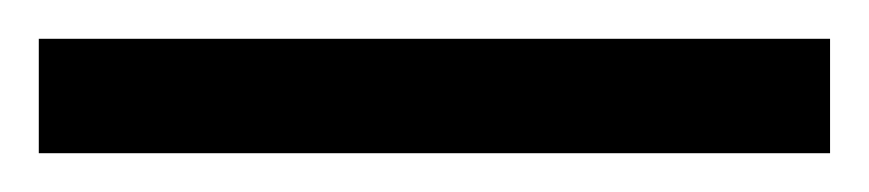

<svg xmlns="http://www.w3.org/2000/svg" viewBox="-25 -839 448 99"><path d="M-5 -760H403V-819H-5Z"/></svg>

Font: Noto Serif Armenian Condensed
Style: Bold
Weight: 700
Width: 3
Designer: Monotype Design Team
Foundry: Monotype Imaging Inc.
Version: Version 2.008